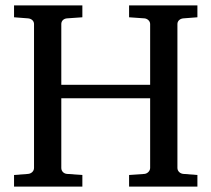

<svg xmlns="http://www.w3.org/2000/svg" viewBox="-20 -691 783 711"><path d="M458 0H711V-43L659 -47C647 -48 637 -57 637 -69V-602C637 -614 647 -622 659 -623L711 -627V-671H458V-627L515 -623C526 -622 536 -613 536 -602V-377H207V-602C207 -614 216 -622 228 -623L285 -627V-671H32V-627L84 -623C96 -622 106 -614 106 -602V-69C106 -57 96 -48 84 -47L32 -43V0H285V-43L228 -47C216 -48 207 -57 207 -69V-327H536V-69C536 -58 526 -48 515 -47L458 -43Z"/></svg>

Font: Veleka
Style: Regular
Weight: 400
Designer: Stefan Peev, Context Ltd, 2016; SIL International, 1997-2014.
Foundry: Stefan Peev, Context Ltd, 2016
Version: Version 1.000